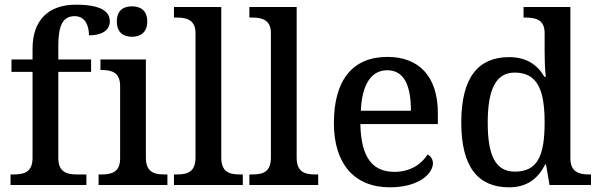

<svg xmlns="http://www.w3.org/2000/svg" viewBox="-20 -790 2562 820"><path d="M25 0H349V-45H308C267 -45 229 -54 229 -115V-483H369V-536H229V-594C229 -679 247 -721 299 -721C346 -721 360 -677 360 -639C417 -639 449 -662 449 -699C449 -739 415 -770 304 -770C186 -770 119 -703 119 -582V-536H29V-483H119V-115C119 -54 81 -45 40 -45H25Z M544 -633C579 -633 609 -651 609 -698C609 -746 579 -763 544 -763C507 -763 479 -746 479 -698C479 -651 507 -633 544 -633ZM401 0H695V-45H682C638 -45 603 -55 603 -117V-536H409V-491H414C457 -491 493 -481 493 -423V-113C493 -55 457 -45 414 -45H401Z M723 0H1017V-45H1004C960 -45 925 -55 925 -117V-760H723V-715H736C775 -715 815 -706 815 -649V-117C815 -55 780 -45 736 -45H723Z M1045 0H1339V-45H1326C1282 -45 1247 -55 1247 -117V-760H1045V-715H1058C1097 -715 1137 -706 1137 -649V-117C1137 -55 1102 -45 1058 -45H1045Z M1645 10C1771 10 1829 -50 1829 -93C1829 -112 1817 -125 1806 -130C1782 -91 1734 -56 1665 -56C1571 -56 1522 -117 1519 -260H1850V-307C1850 -465 1768 -547 1635 -547C1488 -547 1406 -451 1406 -264C1406 -91 1493 10 1645 10ZM1735 -317H1521C1526 -429 1565 -490 1634 -490C1708 -490 1735 -421 1735 -317Z M2154 10C2232 10 2278 -28 2308 -87H2312L2327 0H2504V-45H2496C2451 -45 2416 -56 2416 -115V-760H2216V-715H2224C2268 -715 2306 -706 2306 -649V-572C2306 -539 2307 -494 2311 -462H2305C2276 -512 2230 -546 2154 -546C2023 -546 1950 -460 1950 -267C1950 -75 2023 10 2154 10ZM2179 -57C2096 -57 2063 -126 2063 -266C2063 -405 2096 -480 2178 -480C2276 -480 2306 -405 2306 -267C2306 -125 2276 -57 2179 -57Z"/></svg>

Font: Noto Serif Myanmar Medium
Style: Regular
Weight: 500
Designer: Ben Mitchell and the Monotype Design Team
Foundry: Monotype Imaging Inc.
Version: Version 2.106